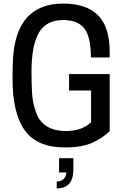

<svg xmlns="http://www.w3.org/2000/svg" viewBox="-20 -812 695 1073"><path d="M297 241V202Q346 202 351 152H310V72H390V135Q390 241 297 241ZM343 12Q187 12 118.5 -83.5Q50 -179 50 -370Q50 -443 53 -491Q74 -792 333 -792Q463 -792 528 -726.5Q593 -661 593 -522V-491H488Q488 -604 452 -652Q416 -700 332 -700Q239 -700 197.5 -629.5Q156 -559 156 -410Q156 -335 159.5 -287Q163 -239 177 -198Q210 -80 348 -80Q439 -80 489 -129V-306H366V-398H593V-79Q556 -42 497.5 -15Q439 12 343 12Z"/></svg>

Font: Tanohe Sans Medium
Style: Regular
Weight: 500
Designer: Village Type and Design LLC
Foundry: Cooper Hewitt Smithsonian Design Museum
Version: Version 1.00;September 29, 2021;FontCreator 13.0.0.2655 64-b